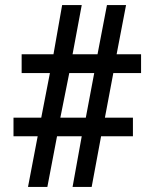

<svg xmlns="http://www.w3.org/2000/svg" viewBox="-20 -734 607 754"><path d="M90 0 128 -199H33V-272H142L176 -447H65V-521H190L224 -714H301L265 -521H363L400 -714H475L438 -521H534V-447H425L392 -272H502V-199H377L340 0H265L301 -199H204L166 0ZM217 -272H317L350 -447H252Z"/></svg>

Font: Noto Serif Georgian ExtraBold
Style: Regular
Weight: 800
Designer: Monotype Design Team, Akaki Razmadze
Foundry: Google LLC
Version: Version 2.003; ttfautohint (v1.8.4.7-5d5b)